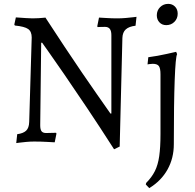

<svg xmlns="http://www.w3.org/2000/svg" viewBox="-20 -732 1009 993"><path d="M570 40Q497 -74 430 -174Q363 -274 311 -349.5Q259 -425 228.5 -468Q198 -511 198 -511H193L188 -84Q188 -62 195 -53Q202 -44 219 -44Q224 -44 236.5 -44.5Q249 -45 259.5 -45Q270 -45 270 -45L272 -41L263 4Q263 4 252.5 3.5Q242 3 226 2Q210 1 191.5 0.5Q173 0 157 0Q137 0 115.5 2Q94 4 79 6Q64 8 64 8L69 -38Q100 -42 115 -56Q130 -70 131 -101L144 -538Q144 -569 125.5 -582Q107 -595 57 -600L54 -605L62 -642Q62 -642 77.5 -641Q93 -640 113.5 -638.5Q134 -637 148 -637Q165 -637 180 -638Q195 -639 205 -640Q215 -641 215 -641Q265 -564 313.5 -491Q362 -418 405 -355Q448 -292 481 -245Q514 -198 532.5 -171.5Q551 -145 551 -145H556V-550Q556 -572 548 -582.5Q540 -593 523 -593Q510 -593 497.5 -592.5Q485 -592 485 -592L483 -596L492 -641Q492 -641 502 -640.5Q512 -640 527 -639Q542 -638 558 -637.5Q574 -637 587 -637Q608 -637 631 -639Q654 -641 670 -643Q686 -645 686 -645L681 -599Q647 -595 630.5 -580Q614 -565 613 -536L599 26ZM752 241 734 222 736 214Q765 185 781 153Q797 121 803.5 75.5Q810 30 810 -38V-348Q810 -379 801.5 -390.5Q793 -402 770 -402Q762 -402 752.5 -400.5Q743 -399 743 -399L747 -436Q770 -439 795 -443.5Q820 -448 842 -453Q864 -458 877.5 -461Q891 -464 891 -464L896 -452Q888 -438 883.5 -318Q879 -198 879 14Q879 86 846.5 144.5Q814 203 752 241ZM840 -602Q818 -602 804.5 -616.5Q791 -631 791 -653Q791 -678 808 -695Q825 -712 850 -712Q871 -712 885 -698Q899 -684 899 -661Q899 -636 882 -619Q865 -602 840 -602Z"/></svg>

Font: Alegreya
Style: Regular
Weight: 400
Designer: Juan Pablo del Peral
Foundry: Huerta Tipografica
Version: Version 2.009